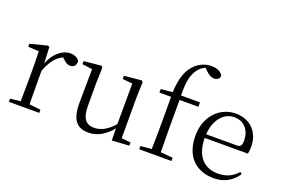

<svg xmlns="http://www.w3.org/2000/svg" viewBox="-106 -1157 2222 1516"><g transform="rotate(20 1004.5 -399.5)"><path d="M201 -318C232 -401 271 -452 325 -476L335 -468C358 -445 374 -433 398 -433C432 -433 446 -452 447 -486C437 -511 407 -526 369 -526C301 -526 234 -468 201 -380L195 -515L182 -523L38 -486V-461L128 -456C130 -406 131 -354 131 -285V-227L129 -36L43 -27V0H298V-27L203 -37L201 -227Z M911 9 1055 0V-27L978 -35V-379L982 -506L972 -518L826 -504V-477L909 -469L908 -128C860 -71 803 -37 744 -37C677 -37 640 -76 640 -187V-379L644 -506L634 -518L487 -504V-478L572 -467L569 -185C568 -37 620 14 715 14C793 14 858 -29 909 -93Z M1229 0H1409V-27L1306 -36L1304 -227V-475H1462V-512H1303C1301 -628 1314 -682 1344 -728C1360 -753 1383 -773 1410 -784L1429 -765C1457 -739 1477 -727 1502 -727C1529 -727 1547 -743 1548 -764C1538 -795 1498 -813 1451 -813C1405 -813 1358 -796 1318 -759C1265 -709 1239 -638 1232 -514L1135 -505V-475H1233V-227C1233 -164 1232 -99 1230 -36L1138 -27V0Z M1768 14C1856 14 1921 -26 1965 -91L1950 -105C1908 -57 1856 -32 1786 -32C1674 -32 1595 -102 1593 -261H1956C1960 -277 1962 -297 1962 -321C1962 -438 1886 -526 1760 -526C1629 -526 1518 -420 1518 -254C1518 -74 1623 14 1768 14ZM1594 -292C1602 -418 1672 -495 1758 -495C1844 -495 1893 -431 1893 -346C1893 -309 1884 -292 1851 -292Z"/></g></svg>

Font: Noto Serif CJK TC Light
Style: Regular
Weight: 300
Designer: Ryoko NISHIZUKA 西塚涼子 (kana & ideographs); Frank Grießhammer (Latin, Greek & Cyrillic); Wenlong ZHANG 张文龙 (bopomofo); San
Foundry: Adobe
Version: Version 2.001;hotconv 1.1.0;makeotfexe 2.6.0